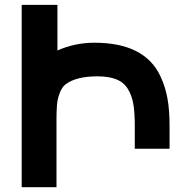

<svg xmlns="http://www.w3.org/2000/svg" viewBox="-20 -777 767 795"><path d="M538.1 -256.8Q538.1 -311.5 532 -346.9Q525.9 -382.3 509 -409.4Q492.2 -436.5 461.4 -448.7Q430.7 -460.9 382.8 -460.9Q295.9 -460.9 252 -428.2Q237.3 -417.5 227.5 -392.3Q217.8 -367.2 215.8 -341.8Q213.9 -313.5 213.9 -286.1V-2H69.8V-756.8H217.8V-567.9Q289.6 -600.1 371.1 -600.1Q579.1 -600.1 644 -461.9Q664.6 -418 673.3 -370.1Q682.1 -322.3 682.1 -256.8V-161.1H538.1Z"/></svg>

Font: Miedinger*
Style: Bold
Weight: 700
Version: Version 001.000